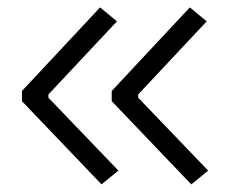

<svg xmlns="http://www.w3.org/2000/svg" viewBox="-20 -517 626 517"><path d="M253.4 -20.5 298.8 -57.6 110.4 -253.9V-262.7L294.9 -459.5L249.5 -497.1L39.1 -272V-244.6ZM495.1 -20.5 540.5 -57.6 352.1 -253.9V-262.7L536.6 -459.5L491.2 -497.1L280.8 -272V-244.6Z"/></svg>

Font: Cascadia Mono NF Light
Style: Regular
Weight: 300
Monospace: yes
Designer: Aaron Bell
Foundry: Saja Typeworks
Version: Version 2404.023